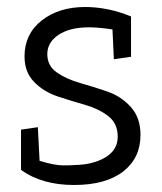

<svg xmlns="http://www.w3.org/2000/svg" viewBox="-20 -524 461 548"><path d="M93 -65Q135 -52 160.5 -52Q186 -52 194 -53Q246 -54 281 -75Q316 -96 316 -134Q316 -172 288.5 -193Q261 -214 222 -225Q183 -236 144 -249Q105 -262 77.5 -290Q50 -318 50 -363Q50 -427 99 -465.5Q148 -504 223 -504Q279 -504 336 -484L354 -477V-362L305 -355L301 -440Q261 -446 234 -446Q179 -446 147 -424.5Q115 -403 115 -369.5Q115 -336 142.5 -317Q170 -298 209 -287Q248 -276 287 -262.5Q326 -249 353.5 -218.5Q381 -188 381 -139Q381 -73 331.5 -34.5Q282 4 191 4Q100 4 40 -39V-154L88 -161Z"/></svg>

Font: Antic Slab
Style: Regular
Weight: 400
Designer: Santiago Orozco
Foundry: Santiago Orozco
Version: Version 001.002